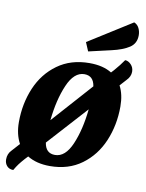

<svg xmlns="http://www.w3.org/2000/svg" viewBox="-102 -838 739 975"><g transform="rotate(10 267.0 -350.5)"><path d="M522 -478 492 -445Q515 -402 515 -339Q515 -244 480.5 -162Q446 -80 378 -30Q310 20 214 20Q145 20 98 -9L83 7Q66 26 56 39.5Q46 53 35 72Q14 72 2 58.5Q-10 45 -10 25Q-10 -4 9 -23L46 -64Q21 -110 21 -173Q21 -268 55.5 -349.5Q90 -431 158.5 -480.5Q227 -530 323 -530Q393 -530 438 -502L451 -516Q479 -548 498 -576Q514 -576 528.5 -561Q543 -546 543 -524Q543 -499 522 -478ZM177 -210 362 -417Q354 -470 307 -470Q254 -470 221 -393.5Q188 -317 177 -210ZM359 -298 174 -94Q182 -40 230 -40Q283 -40 315.5 -115.5Q348 -191 359 -298ZM544 -712Q544 -670 511.5 -648.5Q479 -627 422 -614L305 -587L286 -632L510 -773Q527 -766 535.5 -749Q544 -732 544 -712Z"/></g></svg>

Font: Sansita
Style: Bold Italic
Weight: 700
Italic angle: -11°
Designer: Pablo Cosgaya
Foundry: Omnibus-Type
Version: Version 1.006